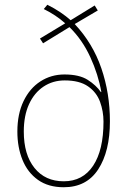

<svg xmlns="http://www.w3.org/2000/svg" viewBox="-20 -777 537 807"><path d="M179 -757Q209 -742 233.5 -725.5Q258 -709 277 -692L378 -754L391 -733L294 -676Q370 -595 406 -490Q442 -385 442 -267Q442 -141 393 -65.5Q344 10 248 10Q183 10 139.5 -21Q96 -52 74.5 -105Q53 -158 53 -224Q53 -298 79 -352Q105 -406 150 -435Q195 -464 251 -464Q313 -464 348.5 -441.5Q384 -419 404 -390H406Q393 -464 359.5 -537Q326 -610 272 -663L161 -595L148 -615L254 -679Q215 -714 164 -739ZM252 -439Q202 -439 163 -413Q124 -387 102 -339Q80 -291 80 -224Q80 -127 125 -71Q170 -15 248 -15Q328 -15 371.5 -80.5Q415 -146 415 -266Q415 -309 400.5 -349Q386 -389 350 -414Q314 -439 252 -439Z"/></svg>

Font: Noto Sans Thai SemCond Thin
Style: Regular
Weight: 100
Width: 4
Designer: Monotype Design Team
Foundry: Monotype Imaging Inc.
Version: Version 2.002; ttfautohint (v1.8.4.7-5d5b)